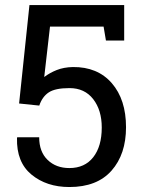

<svg xmlns="http://www.w3.org/2000/svg" viewBox="-20 -731 568 761"><path d="M399.9 -570.3 390.6 -625.5H178.2L155.3 -425.8Q177.2 -442.4 204.8 -453.4Q232.4 -464.4 268.6 -465.3Q366.7 -466.3 423.1 -401.4Q479.5 -336.4 479.5 -226.6Q479.5 -119.6 422.1 -54.7Q364.7 10.3 254.9 10.3Q164.6 10.3 104.7 -39.1Q44.9 -88.4 47.4 -184.1L48.3 -187H135.3Q135.3 -129.4 168.7 -97.2Q202.1 -64.9 254.9 -64.9Q315.9 -64.9 349.6 -107.9Q383.3 -150.9 383.3 -225.6Q383.3 -294.4 349.4 -338.1Q315.4 -381.8 255.4 -381.8Q198.7 -381.8 173.1 -364.7Q147.5 -347.7 135.7 -312.5L55.7 -320.8L96.7 -710.9H472.2V-570.3Z"/></svg>

Font: TypoPRO Roboto Slab
Style: Regular
Weight: 400
Designer: Google
Version: Version 1.100263; 2013; ttfautohint (v0.94.20-1c74) -l 8 -r 